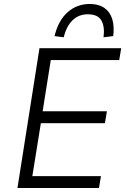

<svg xmlns="http://www.w3.org/2000/svg" viewBox="-20 -948 638 968"><path d="M68 0 179 -705H591L581 -645H236L195 -387H519L509 -327H186L143 -60H489L479 0ZM301 -760 255 -766Q274 -845 321 -886.5Q368 -928 433 -928Q477 -928 505.5 -908.5Q534 -889 545.5 -853Q557 -817 551 -766L502 -760Q509 -814 491 -845Q473 -876 423 -876Q377 -876 346 -846Q315 -816 301 -760Z"/></svg>

Font: Nunito Sans 7pt SemiCondensed Light
Style: Italic
Weight: 300
Width: 4
Italic angle: -9°
Designer: Vernon Adams
Foundry: Vernon Adams
Version: Version 3.101;gftools[0.9.27]